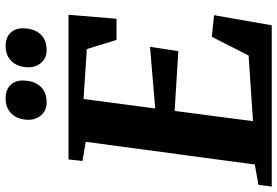

<svg xmlns="http://www.w3.org/2000/svg" viewBox="-184 -838 1013 702"><g transform="rotate(-90 323.0 -486.5)"><path d="M-7.5 0 -1.5 -48.5 73 -62 156 -680 86 -692 91.5 -743H620.5L606 -567.5H528.5L495 -676L312.5 -688L278 -426L503.5 -445L487.5 -341.5L269 -355L231.5 -68.5L471.5 -84.5L540 -219L619 -211L582 0ZM299 -823Q271.5 -823 253.8 -842.5Q236 -862 236.5 -891Q237.5 -929 258.5 -951Q279.5 -973 314.5 -973Q347.5 -973 364.2 -954.5Q381 -936 380 -908Q379.5 -870 359.2 -846.5Q339 -823 299 -823ZM490.5 -823Q463 -823 445.5 -842.5Q428 -862 428.5 -891Q429.5 -929 450.5 -951Q471.5 -973 506 -973Q538 -973 555 -954.5Q572 -936 571 -908Q570.5 -870 550.2 -846.5Q530 -823 490.5 -823Z"/></g></svg>

Font: Merriweather 20pt ExtraBold
Style: Italic
Weight: 800
Italic angle: -7.8°
Version: Version 2.101